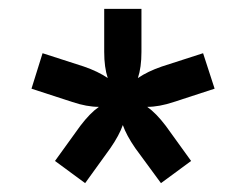

<svg xmlns="http://www.w3.org/2000/svg" viewBox="-20 -820 553 433"><path d="M215 -703V-800H299V-703Q299 -668 291 -644Q313 -659 345 -670L438 -700L464 -620L372 -590Q339 -579 312 -579Q332 -565 354 -536L411 -457L343 -407L285 -486Q265 -515 257 -538Q249 -515 229 -486L172 -407L104 -457L161 -536Q183 -565 203 -579Q176 -579 143 -590L51 -620L76 -700L169 -670Q201 -659 223 -644Q215 -668 215 -703Z"/></svg>

Font: Khand Medium
Style: Regular
Weight: 500
Designer: Devanagari: Sanchit Sawaria, Jyotish Sonowal; Latin: Satya Rajpurohit
Foundry: Indian Type Foundry
Version: Version 1.100;PS 1.0;hotconv 1.0.78;makeotf.lib2.5.61930; tt